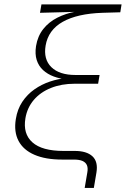

<svg xmlns="http://www.w3.org/2000/svg" viewBox="-20 -748 594 900"><path d="M377 132.8 389.2 61Q393.1 40 387.5 26.6Q381.8 13.2 366.9 6.6Q352.1 0 326.7 0H270.5Q193.4 0 141.4 -22.5Q89.4 -44.9 66.9 -87.6Q44.4 -130.4 54.2 -189.9Q61.5 -236.3 84.7 -271Q107.9 -305.7 141.4 -329.1Q174.8 -352.5 214.1 -365.7Q253.4 -378.9 293.9 -382.3L292.5 -375.5Q260.3 -378.9 231.4 -389.6Q202.6 -400.4 181.9 -419.4Q161.1 -438.5 152.1 -466.6Q143.1 -494.6 148.9 -532.2Q156.7 -579.1 182.9 -612.1Q209 -645 248.5 -665Q288.1 -685.1 334.5 -693.4V-692.4L167.5 -688L174.3 -727.5H549.8L543.9 -690.4L460.4 -688Q342.3 -684.1 274.2 -645.8Q206.1 -607.4 193.8 -534.2Q183.1 -470.2 220.7 -433.3Q258.3 -396.5 334 -396.5H446.8L439.9 -355.5H329.6Q268.1 -355.5 218.8 -335.7Q169.4 -315.9 138.4 -279.5Q107.4 -243.2 99.1 -193.4Q86.9 -120.6 132.1 -80.6Q177.2 -40.5 277.3 -40.5H330.6Q386.2 -40.5 413.3 -15.4Q440.4 9.8 432.1 60.5L419.9 132.8Z"/></svg>

Font: Inter 16pt ExtraLight
Style: Italic
Weight: 250
Italic angle: -9.3988°
Version: Version 4.001;git-66647c0bb